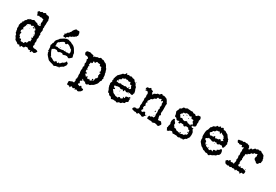

<svg xmlns="http://www.w3.org/2000/svg" viewBox="57 -1699 4182 2907"><g transform="rotate(30 2148.0 -245.5)"><path d="M284 -618Q290 -623 296.5 -628Q303 -633 311 -632Q318 -632 323.5 -627.5Q329 -623 333 -617Q342 -617 350.5 -617Q359 -617 368 -615Q380 -609 386 -598Q391 -592 390.5 -585Q390 -578 392 -571Q394 -569 395.5 -566.5Q397 -564 399 -561Q398 -548 397.5 -535Q397 -522 395 -509Q397 -501 396.5 -492Q396 -483 395 -474Q395 -462 392 -452Q393 -445 395 -438Q397 -431 394 -424Q390 -417 391 -410.5Q392 -404 394.5 -397.5Q397 -391 399 -384Q401 -377 398 -370Q394 -360 393.5 -349Q393 -338 391 -327Q392 -322 395.5 -317.5Q399 -313 402 -308Q397 -296 396.5 -282.5Q396 -269 401 -257Q396 -245 394 -233Q392 -221 392 -209Q394 -207 396 -205Q398 -203 400 -201Q400 -192 398 -184Q396 -176 395 -167Q395 -160 395.5 -154.5Q396 -149 394 -142Q396 -141 398 -140Q400 -139 402 -137Q401 -129 399 -121.5Q397 -114 392 -109Q395 -100 399 -92Q407 -89 414 -85Q421 -81 429 -82Q440 -84 449.5 -82Q459 -80 470 -78Q475 -75 482 -72Q489 -69 491 -61Q484 -53 479.5 -42Q475 -31 464 -26Q454 -21 445 -18Q440 -20 434.5 -23.5Q429 -27 423 -26Q418 -25 415 -24.5Q412 -24 408 -23Q409 -18 407 -10.5Q405 -3 397 -4Q394 -6 392 -8.5Q390 -11 386 -13Q388 -16 390 -18.5Q392 -21 394 -23Q386 -27 379.5 -26Q373 -25 365 -23Q354 -25 345.5 -31.5Q337 -38 330 -45Q322 -43 314.5 -42.5Q307 -42 299 -40Q291 -38 290 -29.5Q289 -21 281 -17Q271 -13 261.5 -16Q252 -19 241 -19Q236 -17 234.5 -11Q233 -5 231 0Q226 2 219 2Q212 2 210 -5Q208 -9 206.5 -14.5Q205 -20 199 -19Q191 -14 180.5 -13Q170 -12 164 -21Q159 -28 151.5 -32Q144 -36 136.5 -40Q129 -44 121.5 -48.5Q114 -53 110 -61Q107 -66 106 -71.5Q105 -77 104 -82Q89 -89 89 -102Q79 -114 82 -131Q77 -136 72 -140Q67 -144 63 -150Q61 -154 63 -158Q65 -162 63 -166Q61 -171 58.5 -177Q56 -183 57 -189Q59 -197 55 -203.5Q51 -210 49 -216Q48 -226 49.5 -235.5Q51 -245 52 -254Q55 -260 50 -264.5Q45 -269 46 -276Q47 -283 50 -289Q53 -295 56 -301Q54 -310 52 -313Q59 -317 64 -321Q64 -330 71 -337Q69 -340 68 -343Q67 -346 66 -348Q71 -352 76 -354.5Q81 -357 86 -360Q83 -373 91 -382.5Q99 -392 110 -396Q111 -401 112 -404Q113 -407 114 -411Q126 -418 135 -429Q137 -428 139 -428Q141 -428 143 -427Q148 -438 159 -439Q170 -440 179 -441Q190 -441 198.5 -448.5Q207 -456 218 -454Q225 -453 232 -449Q239 -445 246 -441Q251 -438 258 -438Q265 -438 271 -439Q278 -432 284 -426Q290 -420 298 -416Q307 -416 315.5 -418Q324 -420 333 -418Q335 -423 335.5 -427Q336 -431 338 -436Q332 -437 327 -440Q332 -447 329 -453Q326 -459 322 -465Q321 -471 325 -476.5Q329 -482 329 -487Q331 -494 328.5 -500Q326 -506 326 -513Q326 -518 327 -523Q328 -528 327 -533Q319 -535 311 -535.5Q303 -536 297 -540Q289 -545 280 -542.5Q271 -540 263 -538Q256 -540 250.5 -545Q245 -550 238 -545Q233 -540 226 -538.5Q219 -537 212 -538Q212 -546 209 -553.5Q206 -561 204 -569Q202 -575 197 -580Q192 -585 193 -593Q197 -601 205 -603.5Q213 -606 216 -616Q220 -613 224.5 -609.5Q229 -606 236 -610Q241 -613 246.5 -616.5Q252 -620 257 -624Q265 -624 271 -620.5Q277 -617 284 -618ZM218 -359Q210 -359 205 -364.5Q200 -370 192 -371Q186 -367 180 -363.5Q174 -360 167 -359Q159 -359 153.5 -351.5Q148 -344 147 -337Q146 -322 140.5 -309Q135 -296 127 -284Q126 -279 126 -275Q126 -271 125 -266Q130 -263 134 -259Q138 -255 139 -248Q135 -247 131 -246Q127 -245 123 -244Q120 -230 112 -221Q118 -217 117 -211.5Q116 -206 114 -200Q120 -201 125.5 -201.5Q131 -202 136 -199Q135 -187 132.5 -174.5Q130 -162 132 -149Q134 -141 141.5 -137.5Q149 -134 153 -128Q155 -123 151.5 -118Q148 -113 153 -108Q158 -104 165 -107.5Q172 -111 178 -108Q185 -103 186.5 -94Q188 -85 189 -77Q196 -75 202 -75Q208 -75 216 -77Q222 -79 228.5 -76Q235 -73 242 -71Q246 -79 251 -85Q256 -91 260 -99Q266 -103 273 -101.5Q280 -100 286 -101Q288 -109 291.5 -117Q295 -125 297 -133Q300 -142 309 -143Q318 -144 326 -150Q324 -154 321.5 -158Q319 -162 320 -167Q321 -172 323.5 -177Q326 -182 321 -187Q316 -192 310.5 -194.5Q305 -197 300 -202Q306 -204 313.5 -204Q321 -204 326 -209Q326 -214 323.5 -218.5Q321 -223 319 -228Q321 -235 329 -244Q327 -256 324 -267.5Q321 -279 319 -290Q312 -296 306 -302Q300 -308 295 -316Q297 -320 300.5 -322.5Q304 -325 304 -330Q296 -349 278.5 -357.5Q261 -366 243 -374Q237 -371 231.5 -366Q226 -361 218 -359ZM310 -441Q312 -444 315.5 -444Q319 -444 319 -440Q319 -435 312.5 -435.5Q306 -436 310 -441ZM132 -435Q135 -437 136 -435.5Q137 -434 136 -432.5Q135 -431 134 -431Q133 -431 132 -435ZM249 -349Q254 -358 263 -356.5Q272 -355 280 -352Q278 -347 273.5 -343.5Q269 -340 264 -339.5Q259 -339 254.5 -341Q250 -343 249 -349ZM163 -342Q172 -345 169 -337Q160 -336 163 -342ZM215 -310Q223 -312 220 -305Q211 -303 215 -310ZM306 -248Q307 -254 311.5 -255.5Q316 -257 321 -258Q321 -251 316 -250Q311 -249 306 -248Z M808 -457Q816 -457 826.5 -451.5Q837 -446 849 -446Q858 -446 865 -439.5Q872 -433 880 -431Q902 -424 917 -413Q932 -402 943 -387.5Q954 -373 963 -356Q972 -339 983 -321V-314Q983 -298 988.5 -283.5Q994 -269 997 -254Q995 -250 989.5 -244.5Q984 -239 977.5 -233.5Q971 -228 964 -222.5Q957 -217 954 -214Q938 -214 927.5 -222Q917 -230 912 -230Q904 -230 897 -228Q890 -226 882 -228Q872 -223 867 -220.5Q862 -218 850 -218L841 -219L830 -232Q820 -232 810 -231Q800 -230 790 -230Q779 -216 763 -216Q752 -216 745 -224.5Q738 -233 730 -233L696 -232L659 -210Q660 -198 665.5 -184Q671 -170 678 -156Q685 -142 693 -129Q701 -116 708 -106L700 -97Q716 -97 727 -91.5Q738 -86 747.5 -80Q757 -74 766 -68.5Q775 -63 788 -63Q793 -63 795.5 -67.5Q798 -72 800 -76Q806 -77 811.5 -79Q817 -81 822 -83L829 -68L834 -67Q843 -67 846 -70Q849 -73 849 -82L856 -83Q866 -83 872 -77Q880 -85 887.5 -94.5Q895 -104 903 -112Q910 -112 917.5 -116.5Q925 -121 931.5 -127.5Q938 -134 943.5 -141.5Q949 -149 953 -154L944 -159L955 -163L957 -154Q968 -149 973.5 -145Q979 -141 984 -130L977 -122L979 -107L949 -64Q933 -58 922 -49.5Q911 -41 900 -33.5Q889 -26 875.5 -21Q862 -16 843 -16Q834 -10 825 -6.5Q816 -3 805 -3Q800 -3 795.5 -7Q791 -11 787 -14Q781 -15 768 -18Q755 -21 740.5 -25.5Q726 -30 714.5 -35Q703 -40 700 -45Q694 -52 684.5 -62Q675 -72 666 -82Q657 -92 650 -102.5Q643 -113 643 -122L637 -128Q635 -133 636.5 -138.5Q638 -144 639 -149L624 -162Q624 -167 625.5 -171.5Q627 -176 628 -181Q626 -190 624.5 -197.5Q623 -205 625 -215Q620 -227 620 -237L614 -248L617 -263L627 -275Q626 -279 625.5 -282Q625 -285 625 -289Q625 -294 630 -298Q635 -302 638 -306V-316Q638 -334 643.5 -344.5Q649 -355 656.5 -363.5Q664 -372 673 -380.5Q682 -389 688 -403Q714 -422 744 -439.5Q774 -457 808 -457ZM827 -397Q822 -390 818 -384Q814 -378 804 -378Q799 -378 793 -380Q792 -385 789.5 -390Q787 -395 781 -395Q761 -395 745.5 -382.5Q730 -370 714 -361L708 -351L696 -350Q694 -346 691.5 -342Q689 -338 686 -334Q686 -328 684.5 -322.5Q683 -317 683 -311Q683 -306 685 -301.5Q687 -297 689 -292Q687 -287 685 -282.5Q683 -278 680 -274L685 -273Q693 -273 701.5 -276Q710 -279 718 -279Q726 -279 730.5 -275.5Q735 -272 740 -272H783Q793 -272 804 -276.5Q815 -281 826 -281L839 -275Q843 -277 847 -278.5Q851 -280 855 -280Q860 -280 864.5 -277.5Q869 -275 875 -275Q882 -275 886 -276.5Q890 -278 893.5 -279Q897 -280 901.5 -280Q906 -280 916 -277L924 -278Q926 -286 928 -293.5Q930 -301 930 -309Q930 -310 928.5 -315.5Q927 -321 924.5 -327.5Q922 -334 920 -339.5Q918 -345 918 -347Q906 -350 899.5 -356Q893 -362 885 -369.5Q877 -377 864.5 -384.5Q852 -392 827 -397ZM888 -22 893 -27Q897 -25 900.5 -22.5Q904 -20 904 -15L898 -14ZM757 -285V-291L763 -292L771 -291Q770 -288 766 -286.5Q762 -285 759 -285ZM848 -292 853 -295 857 -294Q856 -291 851 -289ZM906 -582Q903 -577 898.5 -573.5Q894 -570 890 -566L893 -556Q882 -552 876.5 -551.5Q871 -551 866 -539Q857 -539 852 -533Q847 -527 834 -527L828 -516Q819 -516 812 -512.5Q805 -509 797 -505Q797 -500 795.5 -496Q794 -492 792 -487L778 -486Q769 -477 760 -476L761 -462L750 -458Q744 -461 741 -461Q738 -461 736 -460.5Q734 -460 731.5 -459Q729 -458 724 -458Q720 -460 715.5 -463.5Q711 -467 711 -472Q711 -478 714 -483Q717 -488 717 -494Q717 -500 713.5 -503.5Q710 -507 705 -510L713 -509L722 -510Q728 -520 739 -528Q741 -533 743 -537.5Q745 -542 746 -547L752 -546Q765 -550 770 -562.5Q775 -575 786 -581Q786 -588 792 -600Q798 -612 806.5 -623.5Q815 -635 824.5 -643.5Q834 -652 841 -652Q846 -652 851 -649.5Q856 -647 861 -646Q871 -650 878 -650Q888 -650 893.5 -642Q899 -634 901.5 -623Q904 -612 904.5 -600.5Q905 -589 906 -582Z M1353 -449Q1358 -454 1363.5 -459.5Q1369 -465 1377 -463Q1386 -464 1393 -458Q1400 -452 1409 -454Q1420 -456 1430.5 -450.5Q1441 -445 1449 -438Q1456 -432 1465.5 -430.5Q1475 -429 1481 -421Q1487 -414 1493.5 -407Q1500 -400 1504 -389Q1506 -379 1513.5 -372.5Q1521 -366 1526 -358Q1529 -344 1534 -330Q1539 -316 1544 -302Q1543 -294 1543.5 -287.5Q1544 -281 1549 -275Q1554 -270 1552.5 -263.5Q1551 -257 1553 -252Q1556 -245 1554.5 -238.5Q1553 -232 1553 -225Q1554 -221 1556.5 -218Q1559 -215 1561 -211Q1562 -205 1557.5 -200Q1553 -195 1551 -190Q1552 -184 1553.5 -178.5Q1555 -173 1553 -167Q1551 -163 1546 -160Q1541 -157 1539 -152Q1535 -138 1531.5 -123Q1528 -108 1519 -97Q1507 -85 1497 -71.5Q1487 -58 1473 -49Q1466 -45 1459.5 -43Q1453 -41 1447 -36Q1443 -33 1440 -28.5Q1437 -24 1431 -23Q1425 -19 1417.5 -21Q1410 -23 1402 -23Q1398 -19 1396 -13Q1394 -7 1386 -7Q1376 -3 1367 -7.5Q1358 -12 1350 -17V-30Q1344 -29 1337 -29Q1330 -29 1323 -31Q1315 -33 1310 -38.5Q1305 -44 1299 -49Q1294 -48 1289.5 -47.5Q1285 -47 1280 -45Q1286 -43 1292.5 -40Q1299 -37 1302 -30Q1292 -23 1289 -14Q1285 -13 1281.5 -12.5Q1278 -12 1273 -11Q1273 -6 1273 -0.5Q1273 5 1275 11Q1286 20 1285 31Q1282 33 1279 34.5Q1276 36 1272 38Q1270 43 1269 47.5Q1268 52 1270 57Q1278 62 1288.5 63.5Q1299 65 1307 70Q1310 64 1315 57.5Q1320 51 1328 53Q1333 57 1335.5 62.5Q1338 68 1342 73Q1346 76 1350.5 78.5Q1355 81 1361 79Q1367 77 1373 81Q1379 85 1379 92Q1381 97 1378 101.5Q1375 106 1373 110Q1368 116 1364.5 122.5Q1361 129 1353 132Q1345 136 1338 141.5Q1331 147 1321 148Q1315 150 1310.5 147.5Q1306 145 1301.5 142.5Q1297 140 1292.5 138Q1288 136 1282 139Q1278 140 1276.5 144Q1275 148 1273 152H1266Q1265 147 1264.5 143Q1264 139 1263 134Q1258 132 1254 133.5Q1250 135 1246.5 137.5Q1243 140 1239.5 143Q1236 146 1232 146Q1227 146 1224 143.5Q1221 141 1217.5 138Q1214 135 1210.5 132.5Q1207 130 1202 131Q1193 136 1190 145Q1187 154 1182 161Q1178 156 1175 151.5Q1172 147 1168 144Q1159 140 1149 142Q1139 144 1130 140Q1125 135 1125 129Q1125 123 1126 117Q1125 109 1124 100.5Q1123 92 1126 84Q1138 72 1153 72Q1159 72 1164 66.5Q1169 61 1175 61Q1183 60 1190.5 62Q1198 64 1206 62Q1205 56 1206.5 49Q1208 42 1209.5 35.5Q1211 29 1210.5 22.5Q1210 16 1205 10Q1201 5 1202.5 1Q1204 -3 1207 -7Q1210 -11 1212.5 -15Q1215 -19 1213 -24Q1211 -29 1211 -34Q1211 -39 1213 -44Q1215 -52 1211 -59.5Q1207 -67 1209 -75Q1211 -82 1209.5 -89Q1208 -96 1213 -103Q1204 -115 1205 -129.5Q1206 -144 1202 -158Q1212 -168 1208.5 -181Q1205 -194 1204 -206Q1202 -213 1206.5 -218Q1211 -223 1216 -228Q1214 -234 1211 -239Q1208 -244 1208 -251Q1209 -256 1206 -259.5Q1203 -263 1201 -268Q1204 -275 1207 -283Q1210 -291 1207 -300Q1206 -307 1206 -315Q1206 -323 1198 -328Q1198 -333 1198.5 -337Q1199 -341 1200 -346Q1202 -349 1205.5 -351.5Q1209 -354 1207 -358Q1204 -369 1194 -374Q1184 -379 1175 -383Q1166 -382 1155 -381.5Q1144 -381 1140 -391Q1138 -398 1132.5 -403.5Q1127 -409 1128 -417Q1129 -422 1130.5 -428.5Q1132 -435 1136 -440Q1141 -447 1150.5 -450.5Q1160 -454 1169 -451Q1181 -457 1194 -455.5Q1207 -454 1218 -447Q1229 -446 1239.5 -444Q1250 -442 1259 -437Q1261 -432 1262 -427Q1263 -422 1265 -417Q1272 -418 1274.5 -423.5Q1277 -429 1277 -434Q1289 -438 1303 -435Q1307 -442 1313 -444.5Q1319 -447 1326 -447.5Q1333 -448 1340 -447.5Q1347 -447 1353 -449ZM1338 -359Q1331 -352 1323.5 -355.5Q1316 -359 1312 -366Q1307 -364 1303.5 -361Q1300 -358 1299 -353Q1300 -350 1301 -346.5Q1302 -343 1303 -340Q1301 -336 1299 -331.5Q1297 -327 1293 -325Q1288 -325 1283.5 -327.5Q1279 -330 1274 -328Q1272 -325 1272 -321.5Q1272 -318 1272 -315Q1271 -307 1269 -299Q1267 -291 1265 -284Q1268 -280 1271.5 -277Q1275 -274 1279 -270L1288 -279Q1290 -273 1285 -272Q1285 -271 1285.5 -270Q1286 -269 1286 -268Q1282 -268 1277 -268.5Q1272 -269 1270 -263Q1271 -257 1272.5 -250.5Q1274 -244 1273 -238Q1273 -232 1272.5 -225.5Q1272 -219 1277 -214Q1280 -210 1286.5 -210.5Q1293 -211 1293 -204Q1289 -205 1285.5 -206.5Q1282 -208 1278 -208Q1270 -200 1272.5 -189Q1275 -178 1275 -168Q1280 -167 1284.5 -169Q1289 -171 1291 -166Q1295 -162 1298.5 -158.5Q1302 -155 1306 -152Q1301 -149 1296.5 -144.5Q1292 -140 1284 -138Q1287 -133 1291.5 -130Q1296 -127 1300 -123Q1304 -117 1308.5 -111.5Q1313 -106 1319 -102Q1323 -102 1324 -104Q1325 -106 1324.5 -109Q1324 -112 1323.5 -115Q1323 -118 1325 -120Q1329 -122 1336 -122Q1338 -116 1340 -110.5Q1342 -105 1343 -98Q1346 -90 1354.5 -88.5Q1363 -87 1370 -88Q1371 -92 1371 -95Q1371 -98 1373 -100Q1381 -101 1384.5 -94.5Q1388 -88 1393 -83Q1404 -82 1410.5 -89.5Q1417 -97 1425 -102Q1420 -107 1416 -112.5Q1412 -118 1416 -124Q1429 -130 1441 -119Q1439 -114 1435.5 -109Q1432 -104 1430 -99Q1434 -100 1439 -100.5Q1444 -101 1445 -106Q1446 -119 1451 -130.5Q1456 -142 1457 -155Q1456 -163 1462.5 -163Q1469 -163 1474 -165Q1475 -173 1477 -179Q1479 -185 1482 -192Q1478 -196 1474.5 -200Q1471 -204 1469 -209Q1467 -214 1471 -218Q1475 -222 1479 -225Q1477 -228 1474.5 -230.5Q1472 -233 1473 -238Q1473 -243 1478 -247.5Q1483 -252 1483 -257Q1480 -264 1474 -262Q1468 -260 1462 -262Q1461 -265 1461 -267.5Q1461 -270 1460 -272Q1463 -276 1465.5 -279.5Q1468 -283 1472 -287Q1472 -292 1468 -296Q1464 -300 1465 -305Q1466 -313 1460 -316.5Q1454 -320 1454 -327Q1452 -333 1450.5 -337.5Q1449 -342 1446 -347Q1440 -350 1431.5 -347.5Q1423 -345 1417 -352Q1412 -356 1412 -362.5Q1412 -369 1411 -374Q1397 -375 1383.5 -375Q1370 -375 1358 -383Q1348 -382 1345 -374.5Q1342 -367 1338 -359Z M1820 -457Q1830 -460 1840 -457Q1839 -455 1838.5 -452Q1838 -449 1836 -447Q1842 -441 1847 -443Q1854 -445 1860 -447Q1866 -449 1873 -451Q1878 -449 1881.5 -447Q1885 -445 1890 -443Q1896 -444 1901.5 -446.5Q1907 -449 1912 -451Q1922 -451 1929.5 -446Q1937 -441 1945 -438Q1953 -439 1960.5 -438Q1968 -437 1975 -433Q1982 -428 1985 -420.5Q1988 -413 1994 -408Q2002 -404 2008 -400.5Q2014 -397 2020 -392Q2025 -385 2028 -378.5Q2031 -372 2034 -364Q2036 -359 2042 -355Q2048 -351 2052 -347Q2056 -336 2057 -324.5Q2058 -313 2065 -302Q2068 -297 2069.5 -290Q2071 -283 2073 -277Q2072 -267 2079 -255Q2071 -246 2070 -235Q2069 -224 2064 -215Q2050 -208 2040 -213Q2021 -221 1999 -221Q1991 -218 1983.5 -212Q1976 -206 1967 -207Q1957 -206 1949.5 -211.5Q1942 -217 1935 -222Q1932 -220 1929.5 -219Q1927 -218 1924 -216Q1927 -200 1912 -192Q1910 -198 1906.5 -203.5Q1903 -209 1902 -215Q1894 -211 1885 -208.5Q1876 -206 1867 -206Q1859 -205 1853 -211.5Q1847 -218 1839 -218Q1828 -217 1818 -218Q1808 -219 1798 -214Q1789 -209 1779 -209Q1769 -209 1760 -209Q1760 -201 1760.5 -192Q1761 -183 1765 -175Q1770 -177 1775.5 -177Q1781 -177 1786 -177Q1794 -165 1785 -156Q1780 -154 1775.5 -153Q1771 -152 1766 -150Q1768 -142 1773.5 -134.5Q1779 -127 1785 -122Q1790 -117 1792.5 -110.5Q1795 -104 1802 -101Q1813 -91 1827 -88Q1841 -85 1849 -74Q1871 -75 1897 -69Q1897 -73 1896.5 -76.5Q1896 -80 1897 -85Q1902 -87 1907 -89.5Q1912 -92 1918 -92Q1923 -90 1928 -85Q1933 -80 1940 -82Q1948 -87 1955.5 -91.5Q1963 -96 1968 -105Q1961 -108 1954 -119Q1957 -121 1961 -122Q1965 -123 1969 -120Q1972 -115 1977 -115Q1982 -115 1987 -115Q1990 -123 1988.5 -129.5Q1987 -136 1988 -143Q1998 -151 2010 -151.5Q2022 -152 2033 -154Q2038 -154 2038 -158Q2038 -162 2040 -166Q2047 -167 2054 -167Q2061 -167 2066 -159Q2063 -157 2059.5 -154.5Q2056 -152 2053 -150Q2056 -146 2059.5 -143Q2063 -140 2065 -136Q2065 -131 2063.5 -127Q2062 -123 2060 -118Q2062 -113 2063.5 -109.5Q2065 -106 2067 -102Q2062 -99 2060.5 -95.5Q2059 -92 2058 -87Q2051 -85 2044.5 -82Q2038 -79 2034 -73Q2029 -66 2028 -57.5Q2027 -49 2018 -47Q2012 -45 2006 -44.5Q2000 -44 1994 -42Q1988 -36 1982.5 -29Q1977 -22 1969 -19Q1961 -17 1952.5 -19Q1944 -21 1938 -15Q1933 -10 1926.5 -4.5Q1920 1 1912 1Q1905 3 1900 -1.5Q1895 -6 1890 -9Q1872 -3 1851 -10Q1842 -8 1832.5 -6.5Q1823 -5 1815 1Q1810 -7 1805 -15Q1800 -23 1795 -30Q1789 -31 1784 -31Q1779 -31 1774 -32Q1768 -37 1761.5 -40.5Q1755 -44 1752 -50Q1750 -55 1748 -59Q1746 -63 1744 -67Q1739 -66 1735.5 -64Q1732 -62 1728 -64Q1724 -66 1724 -69.5Q1724 -73 1723 -76Q1721 -84 1718.5 -90.5Q1716 -97 1714 -105Q1713 -112 1708.5 -117Q1704 -122 1701 -128Q1699 -136 1697.5 -145Q1696 -154 1689 -159Q1693 -169 1691 -178Q1689 -187 1686 -195Q1684 -206 1688 -215.5Q1692 -225 1697 -234Q1700 -240 1697.5 -246.5Q1695 -253 1690 -258Q1693 -263 1695 -266.5Q1697 -270 1699 -274Q1697 -279 1696.5 -283.5Q1696 -288 1695 -293Q1702 -302 1702.5 -313.5Q1703 -325 1711 -335Q1715 -343 1716.5 -352.5Q1718 -362 1727 -367Q1738 -376 1747 -387Q1756 -398 1767 -407Q1776 -416 1781 -425Q1800 -423 1810 -433Q1816 -442 1824 -446Q1822 -454 1820 -457ZM1834 -366Q1829 -364 1823 -364Q1817 -364 1812 -362Q1806 -356 1806 -348Q1806 -340 1800 -335Q1795 -333 1789.5 -332Q1784 -331 1779 -328Q1774 -321 1771 -313Q1768 -305 1762 -300Q1756 -296 1755 -289Q1754 -282 1754 -274Q1766 -276 1777.5 -272.5Q1789 -269 1800 -267Q1807 -270 1813 -273.5Q1819 -277 1826 -279Q1831 -280 1836 -276.5Q1841 -273 1846 -271Q1852 -270 1857 -271.5Q1862 -273 1867 -275Q1873 -275 1877.5 -273Q1882 -271 1887 -269Q1895 -270 1901 -274.5Q1907 -279 1915 -279Q1923 -279 1928.5 -275.5Q1934 -272 1941 -270Q1948 -270 1954 -271Q1960 -272 1967 -274Q1972 -275 1975.5 -271Q1979 -267 1984 -270Q1991 -276 1999 -285Q1999 -293 1994 -300Q1989 -307 1984 -314Q1983 -319 1982.5 -325.5Q1982 -332 1980 -337Q1973 -338 1965 -336Q1957 -334 1951 -339Q1950 -345 1949 -351Q1948 -357 1946 -363Q1947 -367 1944 -369Q1941 -371 1938 -371Q1933 -369 1928.5 -367Q1924 -365 1919 -363Q1911 -368 1903 -371Q1895 -374 1887 -379Q1882 -375 1878 -370Q1872 -375 1865.5 -378Q1859 -381 1852 -380Q1847 -378 1843 -373Q1839 -368 1834 -366ZM2021 -419Q2024 -421 2025.5 -419.5Q2027 -418 2026 -415Q2020 -413 2021 -419ZM2016 -414Q2019 -416 2021.5 -413Q2024 -410 2021 -408Q2017 -407 2011 -408Q2008 -410 2011 -412Q2014 -414 2016 -414ZM1771 -303Q1777 -304 1778.5 -300Q1780 -296 1780 -291Q1778 -291 1775.5 -290.5Q1773 -290 1771 -290Q1770 -294 1769 -297.5Q1768 -301 1771 -303ZM1954 -285Q1953 -290 1955.5 -292.5Q1958 -295 1961.5 -295Q1965 -295 1968.5 -293Q1972 -291 1974 -287Q1965 -279 1954 -285ZM2003 -209Q2012 -207 2012 -198Q2006 -200 2002 -202Q2002 -204 2002.5 -205.5Q2003 -207 2003 -209ZM1874 -194Q1881 -195 1880 -188Q1872 -186 1874 -194ZM1863 -173H1872Q1872 -171 1872.5 -170Q1873 -169 1873 -167H1861Q1863 -169 1863 -173ZM1871 -112Q1873 -114 1876.5 -112.5Q1880 -111 1878 -108Q1876 -106 1872.5 -107.5Q1869 -109 1871 -112Z M2444 -451Q2452 -455 2457.5 -449Q2463 -443 2468 -439Q2478 -444 2487.5 -443.5Q2497 -443 2506.5 -439.5Q2516 -436 2525 -431.5Q2534 -427 2543 -424Q2549 -417 2553 -409.5Q2557 -402 2563 -396Q2566 -387 2570 -379.5Q2574 -372 2581 -366Q2587 -356 2582.5 -346.5Q2578 -337 2581 -326Q2583 -310 2581.5 -294.5Q2580 -279 2584 -263Q2574 -248 2585 -236Q2582 -231 2579.5 -226Q2577 -221 2578 -215Q2579 -202 2578 -189Q2586 -184 2587.5 -176Q2589 -168 2588 -160Q2585 -158 2581.5 -156.5Q2578 -155 2575 -153Q2576 -147 2577 -142Q2578 -137 2578 -132Q2577 -124 2581 -117Q2585 -110 2587 -103Q2586 -100 2585.5 -96.5Q2585 -93 2584 -90Q2588 -88 2591.5 -85Q2595 -82 2600 -80Q2610 -81 2620 -83.5Q2630 -86 2641 -85Q2649 -78 2653.5 -69Q2658 -60 2667 -55Q2665 -49 2665 -43Q2665 -37 2660 -32Q2655 -26 2651.5 -19Q2648 -12 2641 -6Q2636 -4 2630 -3Q2624 -2 2619 -4Q2611 -6 2605 -10.5Q2599 -15 2590 -14Q2582 -13 2575 -16Q2568 -19 2560 -14Q2543 -4 2524 -6Q2521 -9 2518 -11.5Q2515 -14 2513 -16Q2505 -18 2497 -15.5Q2489 -13 2481 -15Q2470 -14 2460 -17.5Q2450 -21 2440 -16Q2434 -25 2434 -34.5Q2434 -44 2434 -54Q2438 -58 2441 -61.5Q2444 -65 2448 -69Q2446 -72 2445 -74.5Q2444 -77 2443 -80Q2448 -78 2451.5 -73.5Q2455 -69 2462 -69Q2469 -67 2471.5 -72Q2474 -77 2479 -79Q2487 -84 2495.5 -83Q2504 -82 2513 -80Q2515 -87 2519 -92Q2523 -97 2524 -105Q2526 -113 2523.5 -120Q2521 -127 2519 -135Q2520 -140 2520 -146Q2520 -152 2521 -157Q2524 -167 2523 -177Q2522 -187 2520 -197.5Q2518 -208 2518 -218Q2518 -228 2523 -237Q2529 -246 2524 -254Q2519 -262 2514 -269Q2522 -275 2525 -283Q2526 -294 2525.5 -304Q2525 -314 2517 -321Q2519 -333 2519.5 -346Q2520 -359 2510 -368Q2508 -367 2506.5 -366.5Q2505 -366 2504 -365Q2501 -361 2499 -352Q2496 -353 2492 -353Q2488 -353 2485 -357Q2481 -361 2483 -365.5Q2485 -370 2487 -375Q2479 -378 2472 -383Q2466 -379 2460.5 -375.5Q2455 -372 2449 -369Q2442 -369 2435.5 -371.5Q2429 -374 2424 -376Q2415 -370 2414 -359.5Q2413 -349 2405 -343Q2399 -341 2392 -340Q2385 -339 2380 -335Q2375 -332 2373 -326Q2371 -320 2368 -315Q2363 -310 2356 -309Q2349 -308 2343 -305Q2337 -303 2336 -298.5Q2335 -294 2333 -289Q2331 -281 2324.5 -277Q2318 -273 2316 -265Q2312 -255 2306 -249Q2310 -244 2314.5 -240Q2319 -236 2319 -231Q2315 -228 2310.5 -225Q2306 -222 2304 -218Q2303 -213 2305 -208.5Q2307 -204 2307 -199Q2307 -191 2311 -185Q2315 -179 2319 -173Q2315 -169 2310 -165.5Q2305 -162 2303 -156Q2302 -150 2302 -143Q2302 -136 2300 -128Q2304 -125 2308 -121.5Q2312 -118 2315 -113Q2310 -108 2306.5 -103Q2303 -98 2299 -93Q2300 -88 2300.5 -81.5Q2301 -75 2299 -70Q2306 -71 2313 -70.5Q2320 -70 2328 -70Q2333 -72 2336 -77Q2339 -82 2341 -87Q2348 -88 2353.5 -88Q2359 -88 2366 -88Q2367 -83 2367 -78Q2367 -73 2371 -69Q2379 -61 2382 -52Q2386 -50 2392.5 -49.5Q2399 -49 2397 -43Q2394 -40 2390 -37.5Q2386 -35 2382 -32Q2378 -27 2376 -21Q2374 -15 2369 -10Q2362 -5 2352 -4Q2342 -3 2334 -10Q2327 -17 2318 -17Q2310 -17 2303.5 -20.5Q2297 -24 2289 -26Q2281 -26 2277 -19Q2273 -12 2270 -7Q2266 -7 2262 -6.5Q2258 -6 2255 -7Q2251 -9 2247.5 -12Q2244 -15 2240 -17Q2235 -19 2228.5 -17Q2222 -15 2217 -15Q2208 -17 2199 -20Q2190 -23 2181 -25Q2174 -25 2170.5 -31Q2167 -37 2165 -42Q2169 -53 2176.5 -61.5Q2184 -70 2196 -72Q2206 -75 2217 -71Q2228 -67 2236 -76Q2239 -79 2242.5 -82Q2246 -85 2250 -88Q2253 -100 2253 -112Q2253 -124 2247 -135Q2249 -147 2250.5 -159Q2252 -171 2254 -183Q2249 -194 2251 -204Q2253 -214 2254 -224Q2254 -234 2252.5 -244Q2251 -254 2249 -264Q2248 -269 2251 -273.5Q2254 -278 2257 -282Q2254 -291 2256 -302Q2258 -309 2253.5 -314Q2249 -319 2252 -326Q2256 -334 2255.5 -343Q2255 -352 2252 -360Q2248 -366 2242 -371Q2236 -376 2232 -381Q2224 -379 2217 -377.5Q2210 -376 2203 -374Q2201 -377 2200 -379.5Q2199 -382 2197 -385Q2203 -389 2208 -392Q2206 -396 2206 -399Q2201 -399 2193 -397Q2189 -407 2194.5 -415Q2200 -423 2204 -431Q2210 -430 2217 -432.5Q2224 -435 2231 -433Q2236 -432 2239.5 -435Q2243 -438 2246.5 -442Q2250 -446 2254 -448.5Q2258 -451 2264 -449Q2266 -444 2268.5 -440Q2271 -436 2275 -431Q2280 -429 2286 -428Q2292 -427 2297 -424Q2300 -421 2304 -421Q2307 -414 2312 -409Q2306 -401 2304 -397Q2306 -394 2309.5 -391Q2313 -388 2316 -385Q2314 -382 2312 -376Q2316 -375 2319.5 -374.5Q2323 -374 2328 -374Q2333 -376 2332.5 -382.5Q2332 -389 2336 -392Q2342 -398 2349.5 -401.5Q2357 -405 2365 -407Q2374 -409 2379 -416.5Q2384 -424 2392 -426Q2399 -427 2406.5 -426Q2414 -425 2421 -428Q2426 -435 2430.5 -442Q2435 -449 2444 -451ZM2480 -166Q2482 -171 2483.5 -176.5Q2485 -182 2487 -187Q2491 -183 2495 -179Q2499 -175 2501 -170Q2496 -168 2491 -167Q2486 -166 2480 -166ZM2496 -115Q2498 -117 2502 -116.5Q2506 -116 2507 -112Q2506 -107 2499.5 -108.5Q2493 -110 2496 -115ZM2396 -60Q2399 -59 2401 -57.5Q2403 -56 2405 -54Q2402 -53 2395 -53Q2396 -55 2396 -60Z M2869 -445Q2875 -449 2882 -452.5Q2889 -456 2896 -458Q2902 -457 2907.5 -455.5Q2913 -454 2919 -452Q2923 -453 2926.5 -454Q2930 -455 2935 -455Q2942 -453 2949.5 -450Q2957 -447 2965 -452Q2977 -456 2987.5 -450.5Q2998 -445 3006 -438Q3014 -439 3020.5 -439.5Q3027 -440 3035 -438Q3040 -433 3044 -428.5Q3048 -424 3053 -421Q3061 -424 3070 -427Q3079 -430 3081 -439Q3078 -441 3072 -444Q3084 -442 3095.5 -445.5Q3107 -449 3120 -449Q3125 -444 3129 -439.5Q3133 -435 3136 -429Q3137 -424 3137.5 -418.5Q3138 -413 3140 -408Q3137 -400 3135 -393.5Q3133 -387 3132 -379Q3133 -369 3136 -359Q3139 -349 3134 -340Q3132 -325 3135.5 -309.5Q3139 -294 3132 -281Q3127 -276 3120 -272.5Q3113 -269 3107 -265Q3100 -265 3095 -269.5Q3090 -274 3084 -278Q3086 -274 3087.5 -271Q3089 -268 3091 -264Q3087 -259 3084 -256.5Q3081 -254 3077 -251Q3081 -248 3084.5 -244Q3088 -240 3093 -238Q3101 -238 3109 -238Q3117 -238 3125 -236Q3122 -233 3118 -230Q3114 -227 3115 -222Q3117 -215 3122 -208.5Q3127 -202 3131.5 -195Q3136 -188 3139 -181Q3142 -174 3142 -166Q3140 -157 3142.5 -149Q3145 -141 3143 -133Q3143 -126 3140.5 -120Q3138 -114 3140 -107Q3142 -99 3136.5 -93Q3131 -87 3128 -80L3107 -47Q3101 -46 3096 -44.5Q3091 -43 3087 -38Q3082 -30 3076.5 -24Q3071 -18 3065 -12Q3061 -14 3056.5 -17Q3052 -20 3047 -20Q3042 -17 3038.5 -14.5Q3035 -12 3031 -10Q3026 -11 3022.5 -13.5Q3019 -16 3014 -18Q3006 -17 2999.5 -13.5Q2993 -10 2986 -7Q2977 -6 2970 -9Q2963 -12 2956 -15Q2945 -19 2934 -17Q2923 -15 2912 -18Q2906 -20 2899.5 -17Q2893 -14 2887 -14Q2877 -19 2872 -29Q2867 -39 2855 -40Q2847 -38 2840 -36.5Q2833 -35 2825 -31Q2820 -28 2816 -24Q2812 -20 2808 -16Q2799 -12 2785 -12Q2782 -14 2781.5 -18Q2781 -22 2779 -25Q2776 -33 2771.5 -39.5Q2767 -46 2763 -53Q2770 -58 2771.5 -65.5Q2773 -73 2771 -81Q2774 -91 2776.5 -100.5Q2779 -110 2782 -120Q2782 -128 2777 -134.5Q2772 -141 2774 -149Q2775 -156 2773.5 -162.5Q2772 -169 2773 -176Q2776 -188 2780.5 -198.5Q2785 -209 2790 -220Q2795 -221 2803 -220.5Q2811 -220 2811 -212Q2812 -201 2819.5 -193.5Q2827 -186 2833 -178Q2841 -170 2840 -159.5Q2839 -149 2838 -139Q2844 -131 2850.5 -125Q2857 -119 2860 -109Q2863 -101 2871 -102.5Q2879 -104 2886 -103Q2894 -102 2899 -95Q2904 -88 2912 -85Q2919 -79 2927 -81.5Q2935 -84 2942 -79Q2953 -75 2964 -72.5Q2975 -70 2986 -69Q3000 -74 3014 -79Q3028 -84 3044 -79Q3046 -84 3048.5 -89Q3051 -94 3055 -98Q3062 -101 3068 -102Q3074 -103 3080 -106Q3082 -114 3085 -122.5Q3088 -131 3085 -139Q3080 -141 3071.5 -139Q3063 -137 3061 -145Q3065 -152 3072 -148Q3079 -144 3085 -145Q3084 -150 3083 -155Q3082 -160 3081 -165Q3081 -170 3081.5 -174Q3082 -178 3083 -183Q3077 -183 3070 -183.5Q3063 -184 3057 -188Q3052 -193 3050 -200.5Q3048 -208 3040 -210Q3031 -208 3021.5 -210Q3012 -212 3002 -214Q2999 -209 2996.5 -204Q2994 -199 2988 -197Q2983 -194 2978 -195.5Q2973 -197 2968 -198Q2964 -203 2959.5 -210.5Q2955 -218 2947 -215Q2937 -213 2928 -215Q2919 -217 2910 -219Q2908 -212 2905.5 -206Q2903 -200 2895 -197Q2890 -197 2884.5 -198Q2879 -199 2875 -204Q2872 -211 2878 -216.5Q2884 -222 2879 -228Q2870 -230 2861 -224.5Q2852 -219 2842 -222Q2832 -223 2827.5 -231Q2823 -239 2817 -246Q2815 -249 2811 -250Q2807 -251 2803 -251.5Q2799 -252 2795 -253Q2791 -254 2788 -257Q2780 -267 2782 -283Q2779 -295 2775 -306.5Q2771 -318 2766 -329Q2764 -333 2765.5 -336Q2767 -339 2768 -344Q2773 -351 2775 -359.5Q2777 -368 2782 -375Q2787 -379 2786 -384.5Q2785 -390 2784 -395Q2790 -399 2796 -402.5Q2802 -406 2809 -409Q2815 -410 2817.5 -414.5Q2820 -419 2822.5 -424.5Q2825 -430 2827.5 -434Q2830 -438 2836 -440Q2843 -445 2852 -442Q2861 -439 2869 -445ZM2904 -378Q2897 -371 2888 -373Q2879 -375 2871 -374Q2869 -368 2867.5 -362.5Q2866 -357 2862 -352Q2859 -347 2852.5 -345Q2846 -343 2844 -336Q2842 -331 2841 -327Q2840 -323 2839 -318Q2850 -313 2854 -302Q2858 -291 2864 -281Q2871 -283 2878 -286Q2885 -289 2893 -289Q2903 -288 2908.5 -280.5Q2914 -273 2923 -271Q2931 -269 2939 -269Q2947 -269 2955 -268Q2957 -271 2958.5 -275Q2960 -279 2965 -281Q2973 -283 2982.5 -281.5Q2992 -280 2997 -271Q3002 -264 3010.5 -265Q3019 -266 3027 -264Q3035 -263 3042 -258.5Q3049 -254 3055 -249Q3055 -254 3053 -260Q3051 -266 3055 -271Q3062 -276 3070 -278.5Q3078 -281 3081 -289Q3082 -300 3068 -304Q3067 -310 3064 -314.5Q3061 -319 3057 -324Q3053 -328 3057 -333Q3061 -338 3059 -343Q3051 -347 3047 -352Q3038 -348 3028.5 -349.5Q3019 -351 3014 -359Q3009 -362 3011.5 -366.5Q3014 -371 3014 -376Q3012 -377 3008.5 -378.5Q3005 -380 3002 -381Q2997 -379 2992.5 -376Q2988 -373 2983 -370Q2974 -372 2966.5 -376Q2959 -380 2957 -390Q2954 -388 2951 -386.5Q2948 -385 2944 -383Q2939 -385 2934 -388Q2929 -391 2922 -390Q2915 -390 2911.5 -385.5Q2908 -381 2904 -378ZM2926 -363Q2926 -368 2931 -368.5Q2936 -369 2939 -367Q2940 -365 2940 -362Q2940 -359 2941 -357Q2930 -357 2926 -363ZM2880 -337Q2885 -344 2891.5 -342Q2898 -340 2903 -335Q2897 -332 2891 -331.5Q2885 -331 2880 -337ZM2977 -336Q2983 -336 2988 -331Q2987 -326 2983 -326.5Q2979 -327 2975 -327Q2975 -329 2974.5 -331.5Q2974 -334 2977 -336ZM2967 -76Q2965 -83 2970 -87.5Q2975 -92 2982 -91Q2984 -89 2987.5 -84.5Q2991 -80 2986 -78Q2981 -76 2976.5 -76Q2972 -76 2967 -76Z M3455 -463Q3458 -466 3460 -470.5Q3462 -475 3468 -472Q3470 -469 3471 -465Q3472 -461 3475 -458Q3480 -456 3483.5 -459.5Q3487 -463 3491 -465Q3497 -468 3503 -471.5Q3509 -475 3515 -470Q3520 -467 3521.5 -460Q3523 -453 3528 -451Q3535 -447 3542.5 -448.5Q3550 -450 3557 -448Q3563 -447 3566.5 -443Q3570 -439 3575 -437Q3582 -432 3588 -428.5Q3594 -425 3602 -422Q3610 -420 3613.5 -413Q3617 -406 3622 -401Q3631 -390 3638.5 -377.5Q3646 -365 3660 -360Q3658 -349 3663 -341.5Q3668 -334 3672 -326Q3672 -322 3671.5 -318.5Q3671 -315 3670 -310Q3672 -305 3675.5 -299Q3679 -293 3681 -288Q3680 -279 3675.5 -270.5Q3671 -262 3673 -253Q3675 -247 3670.5 -243Q3666 -239 3666 -233Q3666 -225 3660.5 -217.5Q3655 -210 3647 -207Q3638 -209 3632.5 -215.5Q3627 -222 3623 -229Q3606 -225 3584 -228Q3579 -230 3576 -226.5Q3573 -223 3571 -220Q3558 -211 3542 -212Q3539 -216 3536 -220.5Q3533 -225 3528 -229Q3523 -227 3517 -225Q3511 -223 3506 -223Q3502 -225 3498.5 -226.5Q3495 -228 3491 -230Q3488 -225 3485.5 -220Q3483 -215 3477 -213Q3467 -211 3458 -212Q3449 -213 3441 -220Q3434 -226 3426 -224.5Q3418 -223 3411 -228Q3402 -232 3392 -234Q3390 -231 3389.5 -228Q3389 -225 3387 -222Q3380 -219 3373.5 -216.5Q3367 -214 3361 -212Q3356 -209 3354.5 -203Q3353 -197 3351 -192Q3357 -186 3363 -181Q3369 -176 3377 -173Q3390 -165 3383 -151Q3388 -146 3390 -139.5Q3392 -133 3392 -127Q3402 -123 3408 -116.5Q3414 -110 3421 -103Q3428 -101 3434 -97.5Q3440 -94 3448 -94Q3459 -90 3469.5 -84.5Q3480 -79 3488 -71Q3492 -77 3496.5 -82.5Q3501 -88 3508 -90Q3516 -95 3522 -90Q3528 -85 3535 -82Q3540 -80 3542.5 -84.5Q3545 -89 3547 -93Q3540 -97 3535 -101Q3540 -103 3543 -107Q3546 -111 3549 -115Q3557 -116 3566 -116Q3575 -116 3585 -116Q3587 -118 3591 -120Q3589 -124 3587.5 -126.5Q3586 -129 3584 -132Q3593 -143 3607.5 -147Q3622 -151 3629 -165Q3631 -174 3639.5 -176.5Q3648 -179 3655 -176Q3671 -148 3670 -118Q3668 -109 3664.5 -101.5Q3661 -94 3656 -86Q3653 -81 3646.5 -80.5Q3640 -80 3635 -76Q3630 -69 3625.5 -62.5Q3621 -56 3614 -52Q3607 -49 3599 -47.5Q3591 -46 3586 -41Q3581 -38 3576 -34Q3571 -30 3566 -28Q3558 -25 3549.5 -22.5Q3541 -20 3534 -18Q3532 -15 3531.5 -10.5Q3531 -6 3527 -4Q3520 -2 3512 -2.5Q3504 -3 3499 -8Q3489 -18 3476.5 -16Q3464 -14 3452 -16Q3447 -17 3443.5 -20.5Q3440 -24 3437 -28Q3431 -30 3424.5 -30Q3418 -30 3411 -32Q3405 -35 3400 -39.5Q3395 -44 3390 -49Q3385 -54 3379.5 -57.5Q3374 -61 3367 -62Q3352 -73 3341.5 -88Q3331 -103 3318 -116Q3311 -124 3311 -133.5Q3311 -143 3308 -151Q3304 -159 3306.5 -166.5Q3309 -174 3309 -182Q3301 -191 3299 -203Q3297 -215 3297 -227Q3298 -241 3298 -254Q3298 -267 3299 -281Q3301 -289 3302 -295.5Q3303 -302 3305 -309Q3307 -318 3313 -324Q3319 -330 3321 -338Q3325 -349 3327 -360.5Q3329 -372 3334 -383Q3336 -388 3341.5 -389.5Q3347 -391 3349 -396Q3356 -404 3361 -414Q3366 -424 3379 -425Q3390 -426 3399.5 -434Q3409 -442 3410 -454Q3418 -456 3424.5 -454.5Q3431 -453 3439 -451Q3443 -454 3446.5 -457.5Q3450 -461 3455 -463ZM3475 -392Q3467 -390 3458.5 -389.5Q3450 -389 3441 -389Q3435 -374 3422 -362Q3415 -360 3409 -358.5Q3403 -357 3397 -355Q3393 -348 3391.5 -340Q3390 -332 3382 -328Q3376 -326 3372 -321Q3368 -316 3364 -310Q3369 -299 3375 -290.5Q3381 -282 3391 -274Q3400 -277 3409 -280.5Q3418 -284 3429 -282Q3432 -280 3435.5 -278.5Q3439 -277 3442 -275Q3443 -278 3443 -287Q3449 -289 3452 -293.5Q3455 -298 3458 -303Q3461 -301 3464.5 -299.5Q3468 -298 3470 -297Q3468 -290 3471.5 -284.5Q3475 -279 3480 -274Q3485 -274 3488.5 -278Q3492 -282 3497 -282Q3514 -285 3528 -282Q3532 -287 3534.5 -290.5Q3537 -294 3541 -297Q3555 -304 3570 -294Q3570 -290 3568.5 -285.5Q3567 -281 3571 -278Q3579 -276 3581 -284Q3585 -292 3594.5 -294.5Q3604 -297 3612 -300Q3600 -310 3590 -314Q3586 -325 3593 -335Q3585 -340 3581.5 -349.5Q3578 -359 3572 -367Q3565 -370 3558 -373Q3551 -376 3543 -380Q3538 -382 3534 -386.5Q3530 -391 3525 -394H3511Q3513 -392 3514.5 -389Q3516 -386 3518 -384Q3517 -382 3516.5 -380Q3516 -378 3515 -376Q3506 -378 3507 -371Q3505 -374 3500 -376.5Q3495 -379 3495 -384Q3496 -386 3496 -388.5Q3496 -391 3496 -393Q3485 -399 3475 -392ZM3410 -327Q3413 -326 3416.5 -326Q3420 -326 3423 -325Q3422 -319 3415 -319Q3408 -319 3410 -327ZM3502 -205Q3506 -206 3511 -205.5Q3516 -205 3516 -199Q3511 -199 3507.5 -199.5Q3504 -200 3502 -205ZM3407 -131Q3409 -135 3413 -134Q3417 -133 3422 -133V-126Q3417 -127 3413 -126.5Q3409 -126 3407 -131ZM3461 -113Q3464 -111 3466.5 -108Q3469 -105 3471 -103Q3467 -99 3464 -97Q3461 -100 3459.5 -104.5Q3458 -109 3461 -113Z M4109 -442Q4114 -447 4118.5 -450.5Q4123 -454 4130 -454Q4137 -456 4141.5 -450.5Q4146 -445 4153 -450Q4169 -459 4188 -449Q4191 -444 4194.5 -441Q4198 -438 4204 -436Q4214 -434 4221 -428Q4228 -422 4238 -419Q4242 -417 4243.5 -412.5Q4245 -408 4247 -405Q4249 -395 4253.5 -386.5Q4258 -378 4263 -370Q4264 -365 4262.5 -361.5Q4261 -358 4263 -353Q4265 -348 4267.5 -344.5Q4270 -341 4271 -336Q4270 -331 4267 -326.5Q4264 -322 4265 -316Q4265 -310 4264.5 -304Q4264 -298 4263 -292Q4252 -293 4245.5 -284.5Q4239 -276 4235 -268Q4233 -260 4225 -258.5Q4217 -257 4209 -256Q4198 -259 4192 -268Q4186 -277 4175 -282Q4167 -284 4161.5 -290.5Q4156 -297 4151 -303Q4148 -311 4150.5 -320Q4153 -329 4151 -339Q4154 -343 4157 -346.5Q4160 -350 4163 -355Q4156 -361 4155 -370.5Q4154 -380 4156 -389Q4147 -388 4140 -383Q4133 -378 4125 -376Q4120 -374 4115.5 -375.5Q4111 -377 4107 -379Q4101 -372 4096.5 -362Q4092 -352 4081 -354Q4077 -353 4071.5 -353.5Q4066 -354 4064 -349Q4061 -346 4060 -342.5Q4059 -339 4057 -335Q4052 -329 4045.5 -324.5Q4039 -320 4031 -321Q4026 -322 4023.5 -317Q4021 -312 4023 -308Q4031 -302 4011 -301.5Q3991 -301 3994 -283Q3996 -267 3994.5 -259Q3993 -251 3985 -249Q3988 -231 3990 -225Q3992 -219 3985 -220Q3985 -214 3987.5 -208Q3990 -202 3992 -197Q3994 -191 3989.5 -187Q3985 -183 3983 -178Q3981 -171 3983 -165Q3985 -159 3983 -153Q3981 -144 3984.5 -137.5Q3988 -131 3992 -124Q3982 -111 3982 -97Q3990 -94 3996.5 -88Q4003 -82 4012 -85Q4014 -90 4016.5 -95.5Q4019 -101 4027 -100Q4026 -97 4026 -93Q4026 -89 4026 -86Q4031 -85 4037 -84Q4043 -83 4048 -83Q4053 -85 4056.5 -87.5Q4060 -90 4065 -91Q4074 -90 4082 -85Q4090 -80 4099 -82Q4106 -80 4111 -76Q4116 -72 4123 -69Q4128 -67 4127.5 -62.5Q4127 -58 4127 -54Q4126 -46 4126 -39.5Q4126 -33 4122 -25Q4120 -21 4115.5 -21Q4111 -21 4107 -19Q4101 -17 4096 -21Q4091 -25 4085 -23Q4079 -18 4075.5 -10.5Q4072 -3 4067 5Q4059 2 4055.5 -5Q4052 -12 4048 -18Q4034 -19 4020.5 -16.5Q4007 -14 3995 -23Q3993 -21 3990.5 -20Q3988 -19 3986 -17Q3986 -12 3984 -7Q3982 -2 3977 -3Q3971 -8 3966 -13Q3961 -18 3953 -19Q3943 -16 3932.5 -14.5Q3922 -13 3914 -19Q3908 -23 3902.5 -19Q3897 -15 3893 -10Q3889 -10 3885.5 -9.5Q3882 -9 3877 -10Q3874 -12 3871 -15Q3868 -18 3864 -19Q3859 -17 3853.5 -15.5Q3848 -14 3843 -11Q3832 -15 3821 -17.5Q3810 -20 3800 -25Q3796 -33 3793 -42Q3790 -51 3784 -57Q3783 -63 3787 -66Q3791 -69 3794 -73Q3798 -75 3801 -79.5Q3804 -84 3809 -84Q3821 -81 3829 -82Q3832 -89 3832 -98Q3844 -105 3855 -101Q3855 -98 3855 -94.5Q3855 -91 3856 -87Q3866 -83 3875.5 -86Q3885 -89 3896 -89Q3900 -87 3903.5 -84Q3907 -81 3912 -82Q3919 -84 3917 -91.5Q3915 -99 3918 -104Q3921 -112 3923 -120Q3925 -128 3925 -137Q3925 -143 3922 -147Q3919 -151 3916 -156Q3924 -165 3924 -176Q3924 -187 3924 -198Q3925 -203 3922 -207.5Q3919 -212 3917 -217Q3915 -225 3920 -230Q3925 -235 3924 -243Q3923 -248 3923 -254Q3923 -260 3921 -265Q3918 -272 3919 -279Q3920 -286 3921.5 -293Q3923 -300 3924 -307.5Q3925 -315 3922 -322Q3921 -327 3919.5 -332Q3918 -337 3921 -342Q3931 -361 3916 -375Q3911 -370 3906 -363.5Q3901 -357 3893 -361Q3887 -363 3887.5 -369Q3888 -375 3887 -380Q3887 -385 3883.5 -386Q3880 -387 3876 -387Q3868 -386 3860 -383Q3852 -380 3844 -380Q3839 -378 3836 -382.5Q3833 -387 3828 -390Q3823 -390 3818.5 -388.5Q3814 -387 3809 -390Q3803 -394 3800.5 -401Q3798 -408 3792 -412Q3793 -419 3793.5 -426.5Q3794 -434 3802 -436Q3814 -438 3826.5 -439Q3839 -440 3850 -445Q3855 -450 3860.5 -445.5Q3866 -441 3871 -438Q3879 -446 3890.5 -450Q3902 -454 3913 -448Q3919 -444 3926 -446.5Q3933 -449 3940 -450Q3948 -446 3956 -443Q3964 -440 3972 -436Q3976 -436 3982 -438Q3982 -434 3980 -428Q3982 -427 3984 -426.5Q3986 -426 3988 -425Q3986 -419 3986 -415L4001 -403Q3995 -400 3991 -396Q3993 -388 3994 -385Q3999 -384 4005 -382.5Q4011 -381 4013 -388Q4016 -406 4031 -413Q4036 -417 4040.5 -414Q4045 -411 4050 -409Q4060 -416 4067 -426Q4074 -436 4081 -444Q4089 -443 4095 -441.5Q4101 -440 4109 -442ZM4108 -87Q4110 -90 4110.5 -93.5Q4111 -97 4113 -100Q4118 -93 4121 -86Q4117 -86 4114 -86.5Q4111 -87 4108 -87Z"/></g></svg>

Font: ErikasBuero
Style: Regular
Weight: 400
Designer: Peter Wiegel
Foundry: Peter Wiegel
Version: Version 1.006